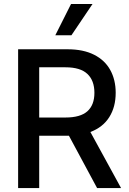

<svg xmlns="http://www.w3.org/2000/svg" viewBox="-20 -958 656 978"><path d="M72.3 -707H324.2Q404.3 -707 459.2 -679.2Q514.2 -651.4 541.7 -601.3Q569.3 -551.3 569.3 -485.4Q569.3 -413.1 536.6 -361.3Q503.9 -309.6 440.4 -285.6L596.7 0H474.6L331.1 -266.6H324.2H179.7V0H72.3ZM313.5 -359.4Q389.6 -359.4 425.3 -391.4Q460.9 -423.3 460.9 -485.4Q460.9 -547.9 425 -581.5Q389.2 -615.2 313.5 -615.2H179.7V-359.4ZM341.8 -937.5H451.2L343.8 -778.3H261.7Z"/></svg>

Font: Pretendard Std Medium
Style: Regular
Weight: 500
Designer: Base glyphs from Inter by Rasmus Andersson; Hangeul glyphs from Noto Sans CJK(Source Han Sans) by Jang Soo-young and Kan
Foundry: Kil Hyung-jin
Version: Version 1.309